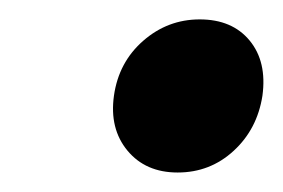

<svg xmlns="http://www.w3.org/2000/svg" viewBox="-20 -170 293 199"><path d="M98.1 -70.8Q103 -105.5 128.4 -127.7Q153.8 -149.9 187 -149.9Q220.7 -149.9 238.8 -127.9Q256.8 -106 252 -70.8Q246.6 -36.1 222.2 -13.7Q197.8 8.8 164.1 8.8Q130.9 8.8 112.1 -13.9Q93.3 -36.6 98.1 -70.8Z"/></svg>

Font: Trueno SemiBold
Style: Italic
Weight: 600
Designer: Julieta Ulanovsky
Foundry: Julieta Ulanovsky
Version: Version 3.001b | FøM Fix